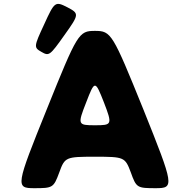

<svg xmlns="http://www.w3.org/2000/svg" viewBox="-20 -987 996 1007"><path d="M197 -715C237 -692 241 -694 318 -803C396 -912 396 -916 333 -949C270 -981 266 -979 212 -860C157 -742 157 -738 197 -715ZM478 -825C393 -825 386 -813 225 -413C63 -12 61 0 159 0C257 0 261 -2 291 -83C320 -163 325 -165 478 -165C631 -165 636 -163 666 -83C695 -2 699 0 797 0C895 0 893 -12 732 -413C570 -813 563 -825 478 -825ZM478 -330C388 -330 386 -333 432 -450C477 -567 479 -567 525 -450C570 -333 568 -330 478 -330Z"/></svg>

Font: Hussar Print
Style: Bold
Weight: 700
Foundry: Cannot Into Space Fonts
Version: Version 2.00